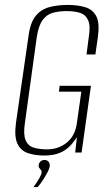

<svg xmlns="http://www.w3.org/2000/svg" viewBox="-20 -619 445 779"><path d="M160 12Q123 12 94 2.5Q65 -7 51 -35.5Q37 -64 45 -122L95 -468Q102 -526 124 -553.5Q146 -581 180 -590Q214 -599 255 -599Q296 -599 326.5 -589.5Q357 -580 371 -552.5Q385 -525 377 -468L367 -398H331L340 -467Q348 -514 337.5 -537Q327 -560 304.5 -567Q282 -574 251 -574Q219 -574 194 -567Q169 -560 152.5 -537Q136 -514 129 -467L81 -120Q74 -73 84 -50Q94 -27 117 -20Q140 -13 171 -13Q217 -13 251 -40.5Q285 -68 292 -120L310 -247H219L222 -271H349L311 0H285L292 -62Q285 -53 279 -44.5Q273 -36 267 -30Q248 -9 222 1.5Q196 12 160 12ZM116 140Q132 118 140.5 102.5Q149 87 149 79Q149 74 146 70.5Q143 67 139.5 62.5Q136 58 137 51Q137 44 143.5 37Q150 30 160 30Q170 30 176 36Q182 42 182 51Q182 62 174 77.5Q166 93 155.5 109.5Q145 126 133 140Z"/></svg>

Font: Alumni Sans Thin ExtraLight
Style: Italic
Weight: 250
Italic angle: -8°
Version: Version 1.016